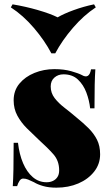

<svg xmlns="http://www.w3.org/2000/svg" viewBox="-20 -852 512 886"><path d="M231 -533Q275 -533 308.5 -523.5Q342 -514 357 -506Q392 -485 400 -532H420Q418 -503 417 -461.5Q416 -420 416 -352H396Q392 -389 378.5 -425Q365 -461 339.5 -485Q314 -509 273 -509Q248 -509 231 -494Q214 -479 214 -453Q214 -423 232 -399.5Q250 -376 278 -354.5Q306 -333 334 -309Q365 -284 389 -260Q413 -236 427.5 -207.5Q442 -179 442 -140Q442 -95 414.5 -60Q387 -25 341.5 -5.5Q296 14 240 14Q205 14 179 6.5Q153 -1 137 -11Q121 -19 109.5 -23.5Q98 -28 87 -28Q77 -28 70 -17.5Q63 -7 59 7H39Q41 -25 42 -71Q43 -117 43 -193H63Q69 -140 86.5 -99Q104 -58 131.5 -34.5Q159 -11 195 -11Q211 -11 224 -17Q237 -23 245 -35Q253 -47 253 -66Q253 -110 226.5 -140Q200 -170 160 -206Q130 -234 103.5 -260.5Q77 -287 60 -318.5Q43 -350 43 -389Q43 -434 69.5 -466Q96 -498 139 -515.5Q182 -533 231 -533ZM414 -832 422 -818Q366 -781 316.5 -723.5Q267 -666 235 -606H217Q186 -665 136.5 -723Q87 -781 30 -818L38 -832Q98 -822 155 -805.5Q212 -789 246 -772Q275 -789 320.5 -805.5Q366 -822 414 -832Z"/></svg>

Font: Playfair Display Black
Style: Regular
Weight: 900
Designer: Claus Eggers Sørensen
Foundry: Claus Eggers Sørensen
Version: Version 1.203